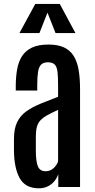

<svg xmlns="http://www.w3.org/2000/svg" viewBox="-20 -973 494 999"><path d="M182.1 6.8Q111.8 6.8 82.5 -46.1Q53.2 -99.1 52.7 -189.9V-251Q52.7 -303.7 69.3 -337.6Q85.9 -371.6 116.7 -393.6Q147.5 -415.5 189.5 -432.9Q231.4 -450.2 282.2 -469.7V-529.3Q282.2 -572.3 279.3 -598.4Q276.4 -624.5 265.1 -636.7Q253.9 -648.9 229.5 -648.9Q205.6 -648.9 193.6 -636.5Q181.6 -624 177.7 -597.9Q173.8 -571.8 173.8 -530.8V-502H62V-523.4Q62 -571.8 69.1 -611.8Q76.2 -651.9 94.5 -680.7Q112.8 -709.5 146.2 -725.3Q179.7 -741.2 232.4 -741.2Q281.2 -741.2 313 -726.3Q344.7 -711.4 363 -682.4Q381.3 -653.3 388.9 -610.4Q396.5 -567.4 396.5 -510.7V0H283.2V-67.4Q278.3 -50.3 265.1 -33Q252 -15.6 231 -4.4Q210 6.8 182.1 6.8ZM217.3 -82Q242.7 -82 260 -99.1Q277.3 -116.2 282.2 -133.8V-401.4Q248 -385.7 225.6 -373.3Q203.1 -360.8 190.2 -346.7Q177.2 -332.5 171.9 -312.7Q166.5 -293 166.5 -263.7V-189.5Q166.5 -132.8 177.2 -107.4Q188 -82 217.3 -82ZM81.1 -800.8 163.6 -952.6H291L372.6 -800.8H269L227.1 -907.2L185.1 -800.8Z"/></svg>

Font: Antonio SemiBold
Style: Regular
Weight: 600
Designer: Vernon Adams
Foundry: Vernon Adams
Version: Version 1.002